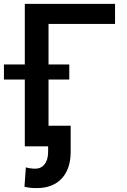

<svg xmlns="http://www.w3.org/2000/svg" viewBox="-51 -747 649 980"><path d="M536.2 -727.3H75.6V-418H-30.9V-340.9H75.6V0H194.6V28.8C194.6 83.5 167.6 114 129.3 114C115.1 114 92.7 111.5 81 107.2L73.9 206C96.2 211.6 114.3 213.1 137.4 213.1C247.5 213.1 309.7 142 309.7 28.8V-105.1H196.7V-340.9H302.6V-418H196.7V-625H536.2Z"/></svg>

Font: Magic Ui Pro Semi Bold
Style: Regular
Weight: 600
Designer: Stefan Endress, Andreas Faust
Version: Version 1.000;FEAKit 1.0